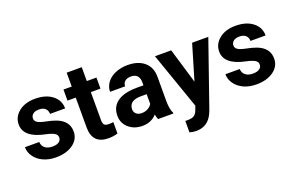

<svg xmlns="http://www.w3.org/2000/svg" viewBox="-103 -1066 2595 1688"><g transform="rotate(-20 1195.0 -222.0)"><path d="M340.3 -146Q340.3 -171.9 314.7 -186.8Q289.1 -201.7 232.4 -213.4Q43.9 -252.9 43.9 -373.5Q43.9 -443.8 102.3 -491Q160.6 -538.1 254.9 -538.1Q355.5 -538.1 415.8 -490.7Q476.1 -443.4 476.1 -367.7H335Q335 -397.9 315.4 -417.7Q295.9 -437.5 254.4 -437.5Q218.8 -437.5 199.2 -421.4Q179.7 -405.3 179.7 -380.4Q179.7 -356.9 201.9 -342.5Q224.1 -328.1 276.9 -317.6Q329.6 -307.1 365.7 -293.9Q477.5 -252.9 477.5 -151.9Q477.5 -79.6 415.5 -34.9Q353.5 9.8 255.4 9.8Q189 9.8 137.5 -13.9Q85.9 -37.6 56.6 -78.9Q27.3 -120.1 27.3 -168H161.1Q163.1 -130.4 189 -110.4Q214.8 -90.3 258.3 -90.3Q298.8 -90.3 319.6 -105.7Q340.3 -121.1 340.3 -146Z M737.3 -658.2V-528.3H827.6V-424.8H737.3V-161.1Q737.3 -131.8 748.5 -119.1Q759.8 -106.4 791.5 -106.4Q814.9 -106.4 833 -109.9V-2.9Q791.5 9.8 747.6 9.8Q599.1 9.8 596.2 -140.1V-424.8H519V-528.3H596.2V-658.2Z M1212.4 0Q1202.6 -19 1198.2 -47.4Q1147 9.8 1064.9 9.8Q987.3 9.8 936.3 -35.2Q885.3 -80.1 885.3 -148.4Q885.3 -232.4 947.5 -277.3Q1009.8 -322.3 1127.4 -322.8H1192.4V-353Q1192.4 -389.6 1173.6 -411.6Q1154.8 -433.6 1114.3 -433.6Q1078.6 -433.6 1058.3 -416.5Q1038.1 -399.4 1038.1 -369.6H897Q897 -415.5 925.3 -454.6Q953.6 -493.7 1005.4 -515.9Q1057.1 -538.1 1121.6 -538.1Q1219.2 -538.1 1276.6 -489Q1334 -439.9 1334 -351.1V-122.1Q1334.5 -46.9 1355 -8.3V0ZM1095.7 -98.1Q1127 -98.1 1153.3 -112.1Q1179.7 -126 1192.4 -149.4V-240.2H1139.6Q1033.7 -240.2 1026.9 -167L1026.4 -158.7Q1026.4 -132.3 1044.9 -115.2Q1063.5 -98.1 1095.7 -98.1Z M1625 -199.7 1722.7 -528.3H1874L1661.6 82L1649.9 109.9Q1602.5 213.4 1493.7 213.4Q1462.9 213.4 1431.2 204.1V97.2L1452.6 97.7Q1492.7 97.7 1512.5 85.4Q1532.2 73.2 1543.5 44.9L1560.1 1.5L1375 -528.3H1526.9Z M2215.8 -146Q2215.8 -171.9 2190.2 -186.8Q2164.6 -201.7 2107.9 -213.4Q1919.4 -252.9 1919.4 -373.5Q1919.4 -443.8 1977.8 -491Q2036.1 -538.1 2130.4 -538.1Q2231 -538.1 2291.3 -490.7Q2351.6 -443.4 2351.6 -367.7H2210.4Q2210.4 -397.9 2190.9 -417.7Q2171.4 -437.5 2129.9 -437.5Q2094.2 -437.5 2074.7 -421.4Q2055.2 -405.3 2055.2 -380.4Q2055.2 -356.9 2077.4 -342.5Q2099.6 -328.1 2152.3 -317.6Q2205.1 -307.1 2241.2 -293.9Q2353 -252.9 2353 -151.9Q2353 -79.6 2291 -34.9Q2229 9.8 2130.9 9.8Q2064.5 9.8 2012.9 -13.9Q1961.4 -37.6 1932.1 -78.9Q1902.8 -120.1 1902.8 -168H2036.6Q2038.6 -130.4 2064.5 -110.4Q2090.3 -90.3 2133.8 -90.3Q2174.3 -90.3 2195.1 -105.7Q2215.8 -121.1 2215.8 -146Z"/></g></svg>

Font: Vazir FD
Style: Bold-FD
Weight: 700
Designer: Saber Rastikerdar
Foundry: Saber Rastikerdar
Version: Version 30.1.0